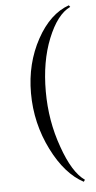

<svg xmlns="http://www.w3.org/2000/svg" viewBox="-57 -767 453 902"><g transform="rotate(-5 169.0 -316.0)"><path d="M160 -338C160 -431 174 -514 203 -586C232 -658 267 -704 309 -724C309 -724 303 -732 303 -732C303 -732 303 -732 303 -732C244 -711 193 -664 152 -589C111 -514 90 -430 90 -336C90 -241 111 -152 153 -68C153 -68 153 -68 153 -68C194 14 244 70 301 100C301 100 307 91 307 91C307 91 307 91 307 91C268 64 234 9 205 -74C175 -157 160 -245 160 -338Z"/></g></svg>

Font: Cinzel Utterance
Style: Regular
Weight: 500
Designer: Natanael Gama
Foundry: ""
Version: ""